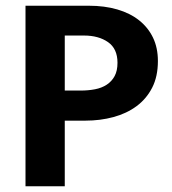

<svg xmlns="http://www.w3.org/2000/svg" viewBox="-20 -650 600 670"><path d="M69 -630H290Q345 -630 389.5 -617Q434 -604 465.5 -579Q497 -554 514 -518.5Q531 -483 531 -437Q531 -383 511 -344Q491 -305 456.5 -279.5Q422 -254 376 -241.5Q330 -229 278 -229H206V0H69ZM206 -334H262Q288 -334 311.5 -338.5Q335 -343 352.5 -354.5Q370 -366 380 -384.5Q390 -403 390 -431Q390 -480 357 -503Q324 -526 273 -526H206Z"/></svg>

Font: Mukta Vaani
Style: Bold
Weight: 700
Designer: Noopur Datye, Girish Dalvi, Yashodeep Gholap, Pallavi Karambelkar
Foundry: Ek Type
Version: Version 2.538;PS 1.000;hotconv 16.6.51;makeotf.lib2.5.65220;